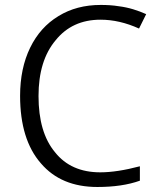

<svg xmlns="http://www.w3.org/2000/svg" viewBox="-20 -744 642 774"><path d="M569.3 -687C536.1 -701.7 499.5 -713.9 459 -718.8C435.5 -722.7 411.6 -724.1 386.2 -724.1C320.8 -724.1 264.2 -709 215.8 -679.2C166.5 -649.4 128.4 -606.9 101.6 -551.8C74.7 -496.6 61 -431.6 61 -357.9C61 -240.2 88.9 -149.4 145 -85.4C199.2 -22 274.9 9.8 372.6 9.8C439 9.8 496.1 1.5 543.9 -15.6V-73.7C482.9 -57.6 429.7 -49.3 384.3 -49.3C305.7 -49.3 244.6 -76.2 201.7 -130.4C157.2 -183.6 135.3 -259.3 135.3 -356.9C135.3 -452.1 158.2 -526.9 204.1 -581.5C248.5 -636.7 308.6 -664.6 385.3 -664.6C436 -664.6 487.8 -652.8 540.5 -628.9Z"/></svg>

Font: Sahel Light
Style: Regular
Weight: 300
Foundry: Saber Rastikerdar (saber.rastikerdar@gmail.com)
Version: Version 3.4.0